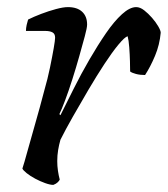

<svg xmlns="http://www.w3.org/2000/svg" viewBox="-20 -520 472 540"><path d="M130 0Q121 0 107 -5Q93 -10 79 -17.5Q65 -25 55 -33Q45 -41 43 -46Q48 -61 57 -94Q66 -127 79 -172Q92 -217 105 -267Q114 -298 120.5 -329.5Q127 -361 131 -384Q135 -407 135 -414Q135 -425 127.5 -429Q120 -433 107 -433H53Q53 -441 55 -450Q57 -459 59 -465Q75 -473 96 -481Q117 -489 137.5 -494.5Q158 -500 171 -500Q197 -500 211 -487Q225 -474 225 -451Q225 -442 218.5 -418Q212 -394 203 -362Q194 -330 183.5 -297Q173 -264 163 -237.5Q153 -211 147 -199L150 -196Q167 -230 187.5 -271Q208 -312 231.5 -352.5Q255 -393 278 -426.5Q301 -460 323 -480Q345 -500 363 -500Q374 -500 385.5 -491Q397 -482 407.5 -470Q418 -458 425 -446Q432 -434 432 -428Q429 -394 416 -363Q403 -332 388 -309Q374 -309 362.5 -312Q351 -315 346 -319Q346 -329 345.5 -348Q345 -367 343.5 -387Q342 -407 339 -418Q331 -416 313.5 -395Q296 -374 274 -340.5Q252 -307 229 -268Q206 -229 185 -192Q164 -155 150 -127Q146 -113 143.5 -98Q141 -83 141 -67Q141 -53 143 -39.5Q145 -26 148 -15Q147 -12 142.5 -7.5Q138 -3 130 0Z"/></svg>

Font: Texturina Medium 12pt
Style: Italic
Weight: 400
Italic angle: -11°
Version: Version 1.002